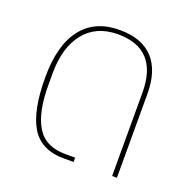

<svg xmlns="http://www.w3.org/2000/svg" viewBox="-107 -683 793 791"><g transform="rotate(20 290.0 -288.0)"><path d="M252 0Q152.3 0 109.1 -70.8Q65.9 -141.6 65.9 -288.1Q65.9 -429.7 123.3 -502.9Q180.7 -576.2 288.1 -576.2Q385.7 -576.2 435.3 -522.7Q484.9 -469.2 484.9 -368.2V0H463.9V-365.2Q463.9 -557.1 287.1 -557.1Q191.9 -556.6 140.4 -491.7Q88.9 -426.8 88.9 -314.9V-261.2Q88.9 -143.1 126.5 -81.1Q164.1 -19 252 -19H294.9V0Z"/></g></svg>

Font: Anuphan Thin
Style: Regular
Weight: 250
Designer: Mike Abbink, Paul van der Laan, Pieter van Rosmalen, Mint Tantisuwanna
Foundry: Bold Monday; Cadson Demak
Version: Version 3.002;hotconv 1.0.109;makeotfexe 2.5.65596